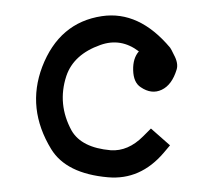

<svg xmlns="http://www.w3.org/2000/svg" viewBox="-41 -500 614 559"><g transform="rotate(5 266.0 -220.5)"><path d="M449.2 -70.3Q388.7 14.6 293.9 14.6Q171.9 14.6 122.1 -52.7Q40 -164.1 75.2 -289.1Q113.3 -421.9 235.4 -451.2Q341.8 -476.6 441.4 -377Q444.3 -374 454.1 -357.4Q469.7 -334 465.8 -315.4Q456.1 -269.5 427.7 -252.9Q399.4 -236.3 366.2 -254.9Q343.8 -266.6 339.8 -302.7Q335.9 -336.9 351.6 -358.4Q295.9 -393.6 238.3 -367.2Q163.1 -333 147.5 -268.6Q127.9 -184.6 176.8 -111.3Q210 -64.5 294.9 -64.5Q345.7 -65.4 385.7 -113.3L406.2 -137.7L465.8 -93.8Z"/></g></svg>

Font: Hopone
Style: Regular
Weight: 400
Foundry: SIL International (SIL)
Version: Version 1.00 September 3, 2015, initial release